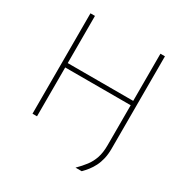

<svg xmlns="http://www.w3.org/2000/svg" viewBox="-194 -869 1137 1181"><g transform="rotate(30 374.5 -279.0)"><path d="M505 155Q536 124.5 559 94.2Q582 64 594.5 26.5Q607 -11 607 -64V-275V-475Q607 -540.5 607 -596.5Q607 -652.5 607 -713H639Q639 -652.5 639 -596.5Q639 -540.5 639 -475V-274Q639 -216.5 639 -162.8Q639 -109 639 -57Q639 -17.5 631.5 14.5Q624 46.5 611 72Q598 97.5 582 117.8Q566 138 549 155ZM110 0Q110 -61 110 -117Q110 -173 110 -238V-475Q110 -540.5 110 -596.5Q110 -652.5 110 -713H142Q142 -652.5 142 -596.5Q142 -540.5 142 -475V-238Q142 -173 142 -117Q142 -61 142 0ZM121 -347V-378H631V-347Z"/></g></svg>

Font: Commissioner Thin
Style: Regular
Weight: 100
Designer: Kostas Bartsokas
Foundry: Kostas Bartsokas
Version: Version 1.001;gftools[0.9.23]